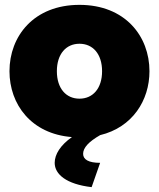

<svg xmlns="http://www.w3.org/2000/svg" viewBox="-20 -556 654 790"><path d="M392 114C344 114 322 100 322 77C322 52 345 27 392 0C525 -32 595 -143 595 -263C595 -407 495 -536 307 -536C119 -536 19 -407 19 -263C19 -127 108 -5 276 8C229 41 205 79 205 114C205 161 253 202 357 214ZM214 -263C214 -334 252 -376 307 -376C362 -376 400 -334 400 -263C400 -192 362 -150 307 -150C252 -150 214 -192 214 -263Z"/></svg>

Font: Raleway Black
Style: Regular
Weight: 900
Designer: Matt McInerney, Pablo Impallari, Rodrigo Fuenzalida
Foundry: Matt McInerney, Pablo Impallari, Rodrigo Fuenzalida
Version: Version 3.000g; ttfautohint (v1.5) -l 8 -r 28 -G 28 -x 14 -D